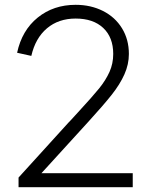

<svg xmlns="http://www.w3.org/2000/svg" viewBox="-20 -777 629 797"><path d="M57 -40 266 -270Q264 -267 304 -311Q364 -376 391.5 -410Q419 -444 434.5 -478.5Q450 -513 450 -553Q450 -622 408.5 -661Q367 -700 294 -700Q223 -700 175 -659.5Q127 -619 110 -545L51 -558Q71 -651 136.5 -704Q202 -757 294 -757Q357 -757 407.5 -731.5Q458 -706 486.5 -659.5Q515 -613 515 -553Q515 -510 496.5 -468.5Q478 -427 444 -384Q410 -341 348 -273L152 -58H531V0H57Z"/></svg>

Font: Eudoxus Sans Light
Style: Regular
Weight: 300
Designer: Stijn de Vries
Foundry: tokotype
Version: Version 2.005